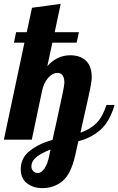

<svg xmlns="http://www.w3.org/2000/svg" viewBox="-58 -720 611 990"><path d="M81 225C102.3 241.7 129 250 161 250C200.3 250 234.7 238 264 214C293.3 190 315.3 145.3 330 80L346 8C387.3 -2 424.3 -20.7 457 -48C489.7 -75.3 515 -119 533 -179H491C477.7 -137.7 460.3 -106.3 439 -85C417.7 -63.7 390.3 -47.3 357 -36C359 -43.3 361.3 -54.3 364 -69C387.3 -171 401.7 -235.5 407 -262.5C412.3 -289.5 415 -309.3 415 -322C415 -360 405 -388.3 385 -407C365 -425.7 338 -435 304 -435C258.7 -435 219.3 -416.3 186 -379L212 -500H337L349 -554H224L255 -700L107 -680L80 -554H25L14 -500H68L-38 0H106L159 -252C164.3 -278 174.5 -299.8 189.5 -317.5C204.5 -335.2 220.7 -344 238 -344C262 -344 274 -327 274 -293C274 -285.7 270.5 -265.2 263.5 -231.5C256.5 -197.8 244.7 -143 228 -67C223.3 -48.3 218.3 -25.7 213 1C167 13.7 128.2 32.3 96.5 57C64.8 81.7 49 113.7 49 153C49 184.3 59.7 208.3 81 225ZM171 149C160.3 164.3 149.3 172 138 172C127.3 172 119 168.7 113 162C107 155.3 104 147.7 104 139C104 119.7 113 103 131 89C149 75 173 62.3 203 51C200.3 59 198 69.7 196 83C190 111.7 181.7 133.7 171 149Z"/></svg>

Font: DonutKreme
Style: Regular
Weight: 400
Designer: Impallari Type
Foundry: Impallari Type
Version: Version 2.100